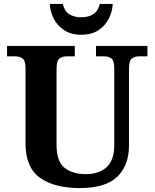

<svg xmlns="http://www.w3.org/2000/svg" viewBox="-20 -948 787 978"><path d="M387 10Q257 10 183.5 -42.5Q110 -95 110 -218V-600Q110 -640 94.5 -650.5Q79 -661 59 -661H16V-714H361V-661H319Q298 -661 283 -650Q268 -639 268 -596V-210Q268 -126 308.5 -93.5Q349 -61 417 -61Q484 -61 523 -96.5Q562 -132 562 -208V-600Q562 -640 547 -650.5Q532 -661 511 -661H469V-714H731V-661H688Q667 -661 652 -650Q637 -639 637 -596V-206Q637 -106 577.5 -48Q518 10 387 10ZM393.9 -771Q342 -771 306.5 -794.5Q271 -818 253 -854.5Q235 -891 234 -928H300Q308 -892 332.5 -876Q357 -860 394 -860Q431 -860 455.5 -876Q480 -892 488 -928H554Q553 -891 535 -854.5Q517 -818 482 -794.5Q447 -771 393.9 -771Z"/></svg>

Font: Noto Naskh Arabic UI
Style: Regular
Weight: 400
Designer: Monotype Design Team, David Williams, Mohamad Dakak and Nizar Qandah
Foundry: Monotype Imaging Inc.
Version: Version 2.014